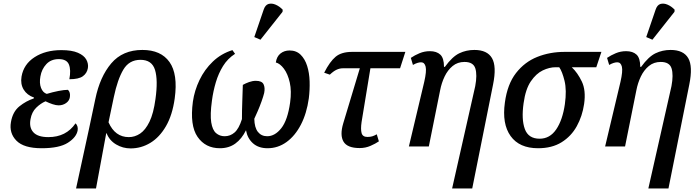

<svg xmlns="http://www.w3.org/2000/svg" viewBox="-20 -830 3946 1088"><path d="M216 10Q115 10 73 -33Q31 -76 42 -138Q52 -197 90 -227.5Q128 -258 171 -272L173 -277Q133 -291 114 -322.5Q95 -354 102 -396Q114 -466 176 -506Q238 -546 328 -546Q387 -546 421.5 -531Q456 -516 469 -492.5Q482 -469 478 -444Q473 -415 449.5 -398Q426 -381 373 -381Q383 -434 370.5 -464.5Q358 -495 313 -495Q269 -495 242.5 -466.5Q216 -438 209 -397Q202 -359 212.5 -332Q223 -305 245 -298Q278 -308 311 -314.5Q344 -321 365 -321Q380 -307 376 -280Q373 -259 354.5 -246Q336 -233 312 -233Q298 -233 278 -239.5Q258 -246 238 -256Q210 -244 185 -219.5Q160 -195 153 -155Q144 -108 169 -80.5Q194 -53 254 -53Q355 -53 408 -131Q415 -125 418.5 -114.5Q422 -104 420 -91Q413 -52 364.5 -21Q316 10 216 10Z M520 -268Q546 -395 610.5 -471Q675 -547 787 -547Q892 -547 940.5 -478.5Q989 -410 970 -272Q957 -178 920.5 -115Q884 -52 832 -20.5Q780 11 720 11Q676 11 638 -11.5Q600 -34 584 -75H582L524 238H411L484 -98ZM710 -53Q744 -53 774 -73Q804 -93 827 -140Q850 -187 861 -269Q876 -376 858.5 -433.5Q841 -491 776 -491Q712 -491 679 -435.5Q646 -380 625 -280L595 -137Q632 -53 710 -53Z M1073 -254Q1082 -317 1110.5 -376.5Q1139 -436 1186 -481Q1233 -526 1297 -546L1312 -525Q1270 -498 1244 -456Q1218 -414 1203 -363.5Q1188 -313 1181 -260Q1170 -180 1177 -136.5Q1184 -93 1204.5 -75.5Q1225 -58 1253 -58Q1285 -58 1309.5 -79.5Q1334 -101 1351 -155Q1351 -202 1353 -256.5Q1355 -311 1356 -349Q1372 -358 1391.5 -365Q1411 -372 1430 -372Q1464 -372 1473.5 -352.5Q1483 -333 1477 -303Q1472 -283 1462 -255Q1452 -227 1440.5 -200.5Q1429 -174 1421 -157Q1422 -107 1441.5 -82.5Q1461 -58 1494 -58Q1538 -58 1574 -103.5Q1610 -149 1624 -249Q1633 -314 1622 -362.5Q1611 -411 1589 -440.5Q1567 -470 1543 -476Q1548 -510 1569.5 -527Q1591 -544 1621 -544Q1659 -544 1683.5 -520Q1708 -496 1720.5 -456.5Q1733 -417 1734.5 -369Q1736 -321 1730 -273Q1718 -187 1685 -123.5Q1652 -60 1603.5 -25Q1555 10 1496 10Q1445 10 1413.5 -18Q1382 -46 1374 -92Q1350 -43 1313.5 -16.5Q1277 10 1226 10Q1144 10 1099.5 -54.5Q1055 -119 1073 -254ZM1456 -605 1421 -620 1474 -775Q1483 -802 1501.5 -807.5Q1520 -813 1542 -803.5Q1564 -794 1582 -775L1581 -763Z M2018 9Q1948 9 1926.5 -27.5Q1905 -64 1925 -131L2019 -443H1922Q1905 -443 1887.5 -435Q1870 -427 1849 -407L1817 -418Q1849 -481 1882 -508.5Q1915 -536 1975 -536H2277L2247 -443H2079L2029 -139Q2023 -98 2029 -76Q2035 -54 2062 -54Q2078 -54 2089.5 -57.5Q2101 -61 2115 -69L2127 -29Q2108 -16 2079.5 -3.5Q2051 9 2018 9Z M2542 238 2673 -342Q2685 -406 2673.5 -442.5Q2662 -479 2612 -479Q2573 -479 2545 -456Q2517 -433 2499.5 -396.5Q2482 -360 2474 -318L2410 0H2297L2384 -366Q2398 -427 2392 -452Q2386 -477 2366 -477Q2357 -477 2345.5 -473.5Q2334 -470 2320 -462L2308 -502Q2330 -517 2357.5 -528.5Q2385 -540 2416 -540Q2454 -540 2475 -520.5Q2496 -501 2496 -451H2501Q2543 -509 2582.5 -528Q2622 -547 2668 -547Q2741 -547 2768 -500.5Q2795 -454 2774 -351L2656 238Z M3029 10Q2923 10 2873.5 -59Q2824 -128 2841 -249Q2855 -353 2904 -416Q2953 -479 3024.5 -507.5Q3096 -536 3179 -536H3388L3359 -449H3220Q3253 -418 3277 -368Q3301 -318 3290 -241Q3280 -172 3248.5 -115Q3217 -58 3162.5 -24Q3108 10 3029 10ZM3038 -44Q3096 -44 3132 -97Q3168 -150 3181 -240Q3192 -319 3179 -372Q3166 -425 3149 -449H3129Q3093 -449 3055.5 -431Q3018 -413 2988 -369Q2958 -325 2947 -245Q2934 -154 2954 -99Q2974 -44 3038 -44Z M3654 238 3785 -342Q3797 -406 3785.5 -442.5Q3774 -479 3724 -479Q3685 -479 3657 -456Q3629 -433 3611.5 -396.5Q3594 -360 3586 -318L3522 0H3409L3496 -366Q3510 -427 3504 -452Q3498 -477 3478 -477Q3469 -477 3457.5 -473.5Q3446 -470 3432 -462L3420 -502Q3442 -517 3469.5 -528.5Q3497 -540 3528 -540Q3566 -540 3587 -520.5Q3608 -501 3608 -451H3613Q3655 -509 3694.5 -528Q3734 -547 3780 -547Q3853 -547 3880 -500.5Q3907 -454 3886 -351L3768 238ZM3677 -605 3642 -620 3695 -775Q3704 -802 3722.5 -807.5Q3741 -813 3763 -803.5Q3785 -794 3803 -775L3802 -763Z"/></svg>

Font: Noto Serif SemiCondensed Medium
Style: Italic
Weight: 500
Width: 4
Italic angle: -12°
Designer: Monotype Design Team
Foundry: Monotype Imaging Inc.
Version: Version 2.013